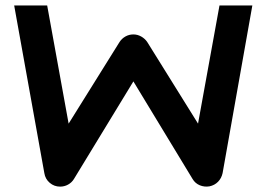

<svg xmlns="http://www.w3.org/2000/svg" viewBox="-20 -672 973 700"><path d="M900 -652 791.6 -41.1Q787.6 -22.3 775 -9.4Q762.4 3.5 743.6 7.4Q725.2 10.4 708.4 3.5Q691.6 -3.5 682.2 -19.3L466.3 -375.2L249.5 -19.3Q241.6 -6.4 228.2 1Q214.9 8.4 199 8.4Q177.7 8.4 161.4 -5.4Q145 -19.3 141.6 -41.1L31.7 -652H152L230.2 -221.3L415.8 -518.8Q423.8 -531.2 437.1 -538.9Q450.5 -546.5 466.3 -546.5Q481.2 -546.5 494.8 -538.9Q508.4 -531.2 516.8 -518.8L702 -221.3L780.2 -652Z"/></svg>

Font: AKL FREE 001
Style: Regular
Weight: 400
Designer: AKL
Foundry: AKL
Version: Version 1.00;August 10, 2024;FontCreator 13.0.0.2630 64-bit